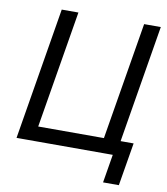

<svg xmlns="http://www.w3.org/2000/svg" viewBox="-94 -807 905 1041"><g transform="rotate(10 358.0 -286.0)"><path d="M585.9 0H40.5L161.1 -727.5H252.9L145.5 -81.1H507.3L614.7 -727.5H706.5ZM544.4 156.2 570.3 0H533.7L546.9 -80.6H670.9L631.3 156.2Z"/></g></svg>

Font: Inter 17pt
Style: Italic
Weight: 400
Italic angle: -9.3988°
Version: Version 4.001;git-66647c0bb